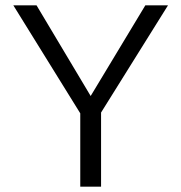

<svg xmlns="http://www.w3.org/2000/svg" viewBox="-20 -700 679 720"><path d="M359 -278V0H281V-275L30 -680H117L320 -340L525 -680H610Z"/></svg>

Font: Martel Sans Light
Style: Regular
Weight: 300
Designer: Dan Reynolds and Mathieu Réguer
Foundry: Dan Reynolds and Mathieu Réguer
Version: Version 1.002; ttfautohint (v1.1) -l 5 -r 5 -G 72 -x 0 -D la